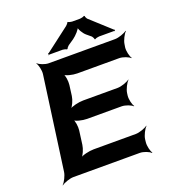

<svg xmlns="http://www.w3.org/2000/svg" viewBox="-164 -1034 1061 1183"><g transform="rotate(-20 367.0 -442.5)"><path d="M608 -358 610 -373C613 -397 632 -434 646 -447L645 -449C630 -437 591 -423 566 -423H340C310 -423 262 -412 248 -399L249 -397C264 -409 281 -449 284 -473L293 -542C296 -566 291 -606 280 -618L277 -616C287 -603 333 -592 363 -592H638C662 -592 698 -578 709 -566L711 -568C701 -581 692 -618 695 -642L698 -661C701 -685 720 -722 734 -735L732 -737C717 -725 678 -711 654 -711H219C195 -711 160 -725 149 -737L147 -735C157 -722 166 -685 163 -661L79 -50C76 -26 57 11 43 24L44 26C59 14 98 0 122 0H558C582 0 617 14 628 26L631 24C621 11 612 -26 615 -50L617 -68C620 -92 639 -129 653 -142L652 -144C637 -132 598 -118 574 -118H298C268 -118 220 -107 206 -94L208 -92C223 -104 239 -144 242 -168L254 -258C257 -282 252 -322 241 -334L238 -332C248 -319 294 -308 324 -308H550C575 -308 611 -294 622 -282L624 -284C614 -297 605 -334 608 -358ZM668 -768 535 -889C532 -893 525 -906 527 -909L522 -911C519 -907 500 -903 494 -903H442C436 -903 419 -907 417 -910L413 -909C414 -906 402 -893 398 -890L242 -771C241 -770 238 -770 237 -770L236 -767C236 -766 238 -765 238 -764C238 -762 235 -760 234 -759L236 -757C237 -758 239 -760 241 -760H328C334 -760 351 -756 353 -753L359 -754C357 -757 369 -770 373 -773L411 -799C432 -814 463 -847 465 -863H460C458 -847 479 -813 496 -799L526 -774C529 -770 537 -757 535 -754L540 -752C542 -756 561 -760 567 -760H666C667 -760 668 -758 669 -757L672 -760C671 -761 670 -762 670 -763C670 -764 671 -764 672 -765L670 -768Z"/></g></svg>

Font: Asimov
Style: EdgeWideIt
Weight: 500
Designer: Google
Version: Version 2.000980: 2014